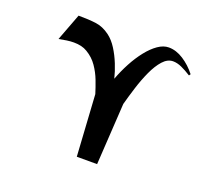

<svg xmlns="http://www.w3.org/2000/svg" viewBox="-132 -973 1265 1146"><g transform="rotate(20 500.0 -400.5)"><path d="M461 0 437 -389Q425 -428 409 -470Q393 -512 366.5 -550.5Q340 -589 298 -614Q280 -625 258.5 -630Q237 -635 212 -635Q190 -635 166.5 -631.5Q143 -628 118 -623L183 -795Q247 -795 293.5 -789Q340 -783 383 -751Q415 -727 440 -687.5Q465 -648 483.5 -602Q502 -556 512 -514Q532 -568 559.5 -619.5Q587 -671 619.5 -712Q652 -753 686.5 -777Q721 -801 755 -801Q802 -801 848.5 -771Q895 -741 931 -695L924 -685Q891 -706 862 -719Q833 -732 807 -732Q772 -732 742.5 -699Q713 -666 689 -613.5Q665 -561 646.5 -502Q628 -443 614 -391L590 0Z"/></g></svg>

Font: Reggae One
Style: Regular
Weight: 400
Designer: Fontworks Inc.
Foundry: Fontworks Inc.
Version: Version 1.100